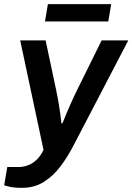

<svg xmlns="http://www.w3.org/2000/svg" viewBox="-45 -720 636 922"><path d="M61 182Q21 182 0 176.5Q-21 171 -25 170L-10 82H45Q68 82 90 73.5Q112 65 131 47Q150 29 164 0L52 -526H174L225 -286Q230 -264 235 -234.5Q240 -205 244 -177Q248 -149 250 -128H255Q263 -148 274 -174.5Q285 -201 297 -227.5Q309 -254 318 -273L443 -526H571L311 -27Q282 30 246.5 77.5Q211 125 165.5 153.5Q120 182 61 182ZM171 -617 185 -700H489L475 -617Z"/></svg>

Font: Archivo Variable SemiBold
Style: Italic
Weight: 600
Italic angle: -10°
Designer: Hector Gatti
Foundry: Omnibus-Type
Version: Version 2.001